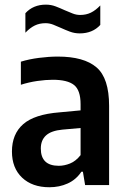

<svg xmlns="http://www.w3.org/2000/svg" viewBox="-20 -798 546 828"><path d="M193 9.5Q119 9.5 75.2 -32Q31.5 -73.5 31.5 -144.5Q31.5 -220 80 -262.5Q128.5 -305 236.5 -313.5L327.5 -322V-348.5Q327.5 -409 299.2 -431.5Q271 -454 207.5 -454Q177.5 -454 141 -448.8Q104.5 -443.5 70 -432.5V-532Q105.5 -543 148.5 -548.5Q191.5 -554 229.5 -554Q342 -554 396.2 -507.5Q450.5 -461 450.5 -341.5V0H347L337.5 -57.5H331Q308 -23 272 -6.8Q236 9.5 193 9.5ZM156 -157.5Q156 -83 233.5 -83Q257.5 -83 282.2 -93Q307 -103 327.5 -129V-246L249 -239Q201 -234.5 178.5 -214Q156 -193.5 156 -157.5ZM324 -654Q301.5 -654 281.5 -661.5Q261.5 -669 243 -677.5Q225.5 -685.5 209.2 -691.8Q193 -698 176.5 -698Q150.5 -698 130 -688Q109.5 -678 89.5 -657V-741Q123 -778 178 -778Q200.5 -778 220.5 -770.2Q240.5 -762.5 259 -754Q276.5 -746.5 292.8 -740Q309 -733.5 325.5 -733.5Q351.5 -733.5 372 -743.5Q392.5 -753.5 412.5 -774.5V-690.5Q379 -654 324 -654Z"/></svg>

Font: Encode Sans SmCnd SmBold
Style: Regular
Weight: 600
Width: 4
Designer: Multiple Designers
Foundry: Impallari Type
Version: Version 3.002; ttfautohint (v1.8.3) -l 8 -r 50 -G 200 -x 14 